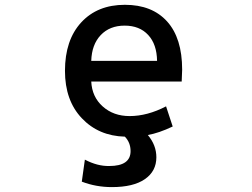

<svg xmlns="http://www.w3.org/2000/svg" viewBox="-20 -553 1040 792"><path d="M356.4 -301.8H627.9Q627 -370.1 591.3 -408.7Q555.7 -447.3 494.1 -447.3Q432.6 -447.3 395.5 -408.2Q358.4 -369.1 356.4 -301.8ZM625 95.7Q625 153.3 577.6 186Q530.3 218.8 441.4 218.8Q376 218.8 317.4 196.3L330.1 105.5Q381.8 132.8 430.7 131.8Q518.6 131.8 518.6 70.3Q518.6 35.2 495.1 10.7Q386.7 7.8 317.4 -65.4Q248 -138.7 248 -260.7Q248 -387.7 314.9 -460.4Q381.8 -533.2 495.1 -533.2Q607.4 -533.2 669.4 -464.4Q731.4 -395.5 731.4 -265.6Q731.4 -251 729.5 -216.8H356.4Q359.4 -153.3 403.8 -113.8Q448.2 -74.2 514.6 -74.2Q587.9 -74.2 665 -114.3L692.4 -31.2Q634.8 -3.9 589.8 3.9Q625 45.9 625 95.7Z"/></svg>

Font: GenEi Gothic M SemiBold
Style: Regular
Weight: 500
Designer: o_tamon (Modified); [Source Han Sans]
Ryoko NISHIZUKA  (kana & ideographs); Paul D. Hunt (Latin, Greek & Cyrillic); Wenl
Version: Version 1.1a;Original Version 1.004